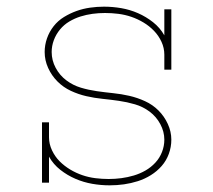

<svg xmlns="http://www.w3.org/2000/svg" viewBox="-20 -548 640 576"><path d="M309 8Q283 8 257 3.5Q231 -1 206.5 -11.5Q182 -22 161 -38.5Q140 -55 127 -78V0H106V-181H127V-136Q127 -116 136 -97Q145 -78 159 -64Q173 -50 190.5 -39.5Q208 -29 227 -22.5Q246 -16 266 -13.5Q286 -11 306 -11Q325 -11 344 -13.5Q363 -16 381.5 -21.5Q400 -27 416.5 -36.5Q433 -46 446 -60Q459 -74 466 -92Q473 -110 473 -129Q473 -153 461 -175.5Q449 -198 429 -213Q409 -228 385 -235Q361 -242 336.5 -245.5Q312 -249 287.5 -251.5Q263 -254 239 -259.5Q215 -265 192.5 -275.5Q170 -286 152.5 -303.5Q135 -321 124.5 -344Q114 -367 114 -392Q114 -413 121 -433Q128 -453 141 -469.5Q154 -486 172 -497Q190 -508 209.5 -515Q229 -522 250 -525Q271 -528 292 -528Q318 -528 344 -523.5Q370 -519 394 -508.5Q418 -498 439 -481.5Q460 -465 473 -442V-520H494V-339H473V-384Q473 -404 464.5 -422.5Q456 -441 442 -455.5Q428 -470 410.5 -480.5Q393 -491 374 -497.5Q355 -504 335 -506.5Q315 -509 295 -509Q276 -509 257.5 -506.5Q239 -504 221.5 -498.5Q204 -493 188 -483.5Q172 -474 160 -459.5Q148 -445 141.5 -427.5Q135 -410 135 -392Q135 -367 147 -344.5Q159 -322 179 -307Q199 -292 222.5 -285Q246 -278 270.5 -274.5Q295 -271 319.5 -268.5Q344 -266 368 -260.5Q392 -255 415 -244.5Q438 -234 455.5 -216.5Q473 -199 483.5 -176Q494 -153 494 -129Q494 -107 486.5 -86.5Q479 -66 465 -50Q451 -34 432.5 -22.5Q414 -11 393.5 -4.5Q373 2 352 5Q331 8 309 8Z"/></svg>

Font: Iosevka Etoile Thin
Style: Regular
Weight: 100
Designer: Belleve Invis
Foundry: Belleve Invis
Version: Version 22.1.2; ttfautohint (v1.8.4)